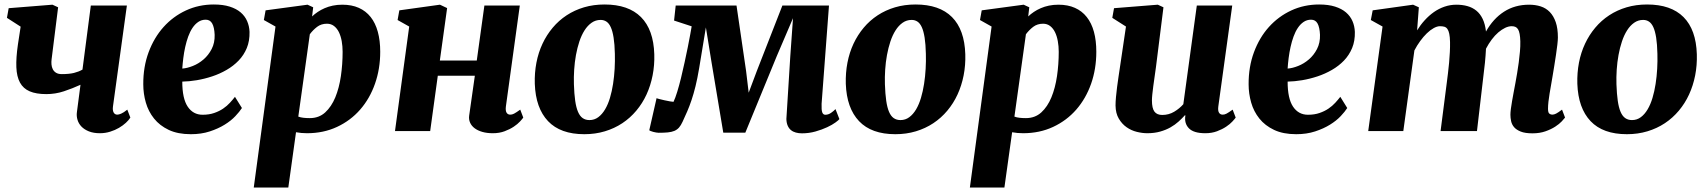

<svg xmlns="http://www.w3.org/2000/svg" viewBox="-20 -589 7668 863"><path d="M429.2 9.8Q400.4 9.8 379.6 1.5Q358.9 -6.8 346.2 -20Q333.5 -33.2 328.4 -50.3Q323.2 -67.4 325.7 -85L341.8 -208Q305.7 -191.4 267.3 -178.7Q229 -166 188.5 -166Q142.6 -166 113.5 -178.5Q84.5 -190.9 69.8 -217.8Q55.2 -244.6 53.5 -286.9Q51.8 -329.1 60.5 -388.7L72.8 -469.2L11.2 -508.8L19 -552.2L215.8 -567.9L241.2 -556.2L211.9 -322.3Q210.4 -311 211.4 -299.3Q212.4 -287.6 217.3 -277.8Q222.2 -268.1 231.9 -262Q241.7 -255.9 257.8 -255.9Q291 -255.9 312.5 -261.2Q334 -266.6 350.1 -275.9L350.6 -275.4L388.2 -564H550.3L487.8 -110.8Q485.4 -93.3 490.7 -83.5Q496.1 -73.7 507.3 -73.7Q513.7 -73.7 524.4 -78.1Q535.2 -82.5 552.2 -96.2L565.9 -60.5Q559.1 -49.3 545.9 -37.1Q532.7 -24.9 514.9 -14.4Q497.1 -3.9 475.1 2.9Q453.1 9.8 429.2 9.8Z M624 -210Q623.5 -288.1 647.9 -354Q672.4 -419.9 715.1 -467.5Q757.8 -515.1 815.7 -542Q873.5 -568.8 940.9 -568.8Q982.4 -568.8 1012.5 -559.3Q1042.5 -549.8 1061.8 -533.2Q1081.1 -516.6 1090.8 -494.1Q1100.6 -471.7 1101.6 -445.8Q1102.5 -405.3 1089.4 -373.3Q1076.2 -341.3 1052.7 -316.9Q1029.3 -292.5 998.3 -274.7Q967.3 -256.8 933.3 -245.6Q899.4 -234.4 864.7 -228.5Q830.1 -222.7 799.3 -222.2Q799.3 -146 823.7 -109.6Q848.1 -73.2 890.6 -73.2Q919.9 -73.2 942.6 -81.1Q965.3 -88.9 982.9 -100.8Q1000.5 -112.8 1013.4 -127Q1026.4 -141.1 1036.1 -153.8L1067.4 -103.5Q1057.1 -87.4 1037.8 -66.9Q1018.6 -46.4 989.7 -28.6Q960.9 -10.7 922.9 1.7Q884.8 14.2 837.9 14.2Q779.3 14.2 738.5 -5.1Q697.8 -24.4 672.4 -56.2Q647 -87.9 635.5 -127.9Q624 -168 624 -210ZM799.3 -280.8Q820.8 -282.2 846.7 -292.5Q872.6 -302.7 894.8 -321.8Q917 -340.8 931.4 -368.7Q945.8 -396.5 944.8 -432.6Q943.4 -466.3 933.8 -483.4Q924.3 -500.5 904.8 -500.5Q886.2 -500.5 871.3 -490.5Q856.4 -480.5 845.2 -463.6Q834 -446.8 825.9 -424.6Q817.9 -402.3 812.5 -377.9Q807.1 -353.5 804 -328.4Q800.8 -303.2 799.3 -280.8Z M1359.9 9.8Q1334.5 9.8 1310.5 5.4L1275.9 253.9H1120.6L1218.3 -469.7L1166 -499L1173.8 -542.5L1362.3 -567.9L1387.7 -556.2L1382.8 -515.1Q1394 -525.9 1408.2 -535.4Q1422.4 -544.9 1439.2 -552.2Q1456.1 -559.6 1475.8 -563.7Q1495.6 -567.9 1518.6 -567.9Q1561 -567.9 1592.8 -553.7Q1624.5 -539.6 1646 -512.5Q1667.5 -485.4 1678.2 -446Q1689 -406.7 1689 -356.4Q1689 -279.3 1665.5 -212.6Q1642.1 -146 1598.9 -96.4Q1555.7 -46.9 1494.9 -18.6Q1434.1 9.8 1359.9 9.8ZM1449.7 -482.4Q1423.8 -482.4 1405.3 -468.3Q1386.7 -454.1 1372.6 -435.1L1320.8 -64.9Q1331.1 -61 1343.8 -59.6Q1356.4 -58.1 1372.6 -58.1Q1413.6 -58.1 1441.7 -83.7Q1469.7 -109.4 1487.1 -151.4Q1504.4 -193.4 1512.2 -246.8Q1520 -300.3 1520 -356Q1520 -381.3 1515.9 -404.3Q1511.7 -427.2 1503.2 -444.6Q1494.6 -461.9 1481.2 -472.2Q1467.8 -482.4 1449.7 -482.4Z M1819.3 -469.7 1767.1 -499 1774.9 -542.5 1957.5 -567.9 1989.7 -552.7 1957 -316.9H2123L2157.2 -564H2316.4L2253.9 -110.8Q2251.5 -91.8 2256.8 -82.8Q2262.2 -73.7 2273.4 -73.7Q2277.8 -73.7 2281.7 -74.7Q2285.6 -75.7 2290.5 -78.1Q2295.4 -80.6 2302 -85Q2308.6 -89.4 2318.4 -96.2L2332 -60.5Q2328.1 -54.7 2317.4 -43Q2306.6 -31.2 2289.1 -19.5Q2271.5 -7.8 2248 1Q2224.6 9.8 2195.3 9.8Q2168.9 9.8 2148.2 3.9Q2127.4 -2 2113.5 -12.5Q2099.6 -22.9 2093 -37.6Q2086.4 -52.2 2088.9 -69.8L2114.3 -248.5H1947.8L1913.6 0H1755.4Z M2629.4 -49.3Q2651.9 -49.3 2669.2 -62.3Q2686.5 -75.2 2699.7 -97.4Q2712.9 -119.6 2721.7 -149.2Q2730.5 -178.7 2735.6 -211.9Q2740.7 -245.1 2742.7 -279.8Q2744.6 -314.5 2743.7 -347.2Q2742.7 -390.6 2738 -419.9Q2733.4 -449.2 2725.3 -466.8Q2717.3 -484.4 2705.8 -491.9Q2694.3 -499.5 2679.7 -499.5Q2657.2 -499.5 2639.2 -486.8Q2621.1 -474.1 2607.4 -452.6Q2593.8 -431.2 2584.2 -402.6Q2574.7 -374 2568.8 -341.8Q2563 -309.6 2560.8 -275.9Q2558.6 -242.2 2559.6 -210.4Q2561 -166.5 2565.4 -136Q2569.8 -105.5 2578.1 -86.2Q2586.4 -66.9 2599.1 -58.1Q2611.8 -49.3 2629.4 -49.3ZM2383.8 -212.4Q2382.3 -261.7 2391.1 -307.4Q2399.9 -353 2418.5 -392.6Q2437 -432.1 2464.4 -464.6Q2491.7 -497.1 2527.1 -520.3Q2562.5 -543.5 2605.2 -556.2Q2647.9 -568.8 2697.3 -568.8Q2804.7 -568.8 2861.1 -512.2Q2917.5 -455.6 2920.9 -345.2Q2922.4 -295.9 2913.3 -250Q2904.3 -204.1 2886 -164.3Q2867.7 -124.5 2840.1 -91.6Q2812.5 -58.6 2777.1 -35.2Q2741.7 -11.7 2698.7 1.2Q2655.8 14.2 2606.4 14.2Q2499 14.2 2443.4 -44.4Q2387.7 -103 2383.8 -212.4Z M3672.9 -122.6Q3671.9 -94.7 3675.8 -84Q3679.7 -73.2 3689.5 -73.2Q3703.1 -73.2 3715.1 -81.5Q3727.1 -89.8 3735.4 -98.6L3752.9 -53.7Q3750 -49.3 3735.4 -38.6Q3720.7 -27.8 3697.8 -17.1Q3674.8 -6.3 3645.5 2Q3616.2 10.3 3584.5 10.3Q3569.8 10.3 3557.1 6.8Q3544.4 3.4 3535.2 -4.2Q3525.9 -11.7 3520.5 -24.2Q3515.1 -36.6 3514.6 -54.2L3532.2 -336.4L3544.4 -507.3L3471.7 -337.4L3330.1 7.3H3231L3177.7 -312L3152.8 -465.8L3122.6 -282.7Q3114.7 -235.8 3106.2 -201.4Q3097.7 -167 3088.4 -139.4Q3079.1 -111.8 3069.1 -88.6Q3059.1 -65.4 3047.9 -41.5Q3040.5 -25.4 3032 -15.6Q3023.4 -5.9 3011.2 -0.7Q2999 4.4 2981.9 6.1Q2964.8 7.8 2940.4 7.8Q2936 7.8 2929.2 6.6Q2922.4 5.4 2915.8 3.7Q2909.2 2 2904.1 -0.2Q2898.9 -2.4 2898.4 -3.9L2931.2 -147.9Q2933.1 -146.5 2943.6 -143.8Q2954.1 -141.1 2967 -138.2Q2980 -135.3 2991.7 -133.3Q3003.4 -131.3 3007.3 -131.3Q3015.1 -147.5 3023.9 -176Q3032.7 -204.6 3041 -238.5Q3049.3 -272.5 3057.1 -308.6Q3064.9 -344.7 3071.5 -377Q3078.1 -409.2 3082.5 -434.3Q3086.9 -459.5 3088.9 -470.7L3009.8 -496.6L3017.1 -564H3290.5L3333.5 -270L3345.2 -172.4L3381.8 -270L3496.6 -564H3706.1Z M4027.3 -49.3Q4049.8 -49.3 4067.1 -62.3Q4084.5 -75.2 4097.7 -97.4Q4110.8 -119.6 4119.6 -149.2Q4128.4 -178.7 4133.5 -211.9Q4138.7 -245.1 4140.6 -279.8Q4142.6 -314.5 4141.6 -347.2Q4140.6 -390.6 4136 -419.9Q4131.3 -449.2 4123.3 -466.8Q4115.2 -484.4 4103.8 -491.9Q4092.3 -499.5 4077.6 -499.5Q4055.2 -499.5 4037.1 -486.8Q4019 -474.1 4005.4 -452.6Q3991.7 -431.2 3982.2 -402.6Q3972.7 -374 3966.8 -341.8Q3960.9 -309.6 3958.7 -275.9Q3956.5 -242.2 3957.5 -210.4Q3959 -166.5 3963.4 -136Q3967.8 -105.5 3976.1 -86.2Q3984.4 -66.9 3997.1 -58.1Q4009.8 -49.3 4027.3 -49.3ZM3781.7 -212.4Q3780.3 -261.7 3789.1 -307.4Q3797.9 -353 3816.4 -392.6Q3835 -432.1 3862.3 -464.6Q3889.6 -497.1 3925 -520.3Q3960.4 -543.5 4003.2 -556.2Q4045.9 -568.8 4095.2 -568.8Q4202.6 -568.8 4259 -512.2Q4315.4 -455.6 4318.8 -345.2Q4320.3 -295.9 4311.3 -250Q4302.2 -204.1 4283.9 -164.3Q4265.6 -124.5 4238 -91.6Q4210.4 -58.6 4175 -35.2Q4139.6 -11.7 4096.7 1.2Q4053.7 14.2 4004.4 14.2Q3897 14.2 3841.3 -44.4Q3785.6 -103 3781.7 -212.4Z M4578.6 9.8Q4553.2 9.8 4529.3 5.4L4494.6 253.9H4339.4L4437 -469.7L4384.8 -499L4392.6 -542.5L4581.1 -567.9L4606.4 -556.2L4601.6 -515.1Q4612.8 -525.9 4627 -535.4Q4641.1 -544.9 4658 -552.2Q4674.8 -559.6 4694.6 -563.7Q4714.4 -567.9 4737.3 -567.9Q4779.8 -567.9 4811.5 -553.7Q4843.3 -539.6 4864.7 -512.5Q4886.2 -485.4 4897 -446Q4907.7 -406.7 4907.7 -356.4Q4907.7 -279.3 4884.3 -212.6Q4860.8 -146 4817.6 -96.4Q4774.4 -46.9 4713.6 -18.6Q4652.8 9.8 4578.6 9.8ZM4668.5 -482.4Q4642.6 -482.4 4624 -468.3Q4605.5 -454.1 4591.3 -435.1L4539.6 -64.9Q4549.8 -61 4562.5 -59.6Q4575.2 -58.1 4591.3 -58.1Q4632.3 -58.1 4660.4 -83.7Q4688.5 -109.4 4705.8 -151.4Q4723.1 -193.4 4731 -246.8Q4738.8 -300.3 4738.8 -356Q4738.8 -381.3 4734.6 -404.3Q4730.5 -427.2 4721.9 -444.6Q4713.4 -461.9 4700 -472.2Q4686.5 -482.4 4668.5 -482.4Z M4994.1 -114.7Q4994.1 -131.8 4996.1 -153.1Q4998 -174.3 5001 -197.5Q5003.9 -220.7 5007.6 -244.6Q5011.2 -268.6 5014.6 -291.5L5041 -469.7L4979.5 -508.8L4987.3 -552.2L5184.1 -567.9L5209.5 -556.2L5175.8 -287.6Q5172.9 -266.1 5169.7 -244.1Q5166.5 -222.2 5163.8 -201.9Q5161.1 -181.6 5159.4 -165Q5157.7 -148.4 5157.7 -137.7Q5157.7 -102.5 5168.9 -87.4Q5180.2 -72.3 5204.1 -72.3Q5233.4 -72.3 5257.6 -86.7Q5281.7 -101.1 5298.8 -120.6L5359.4 -564H5518.6L5456.1 -110.8Q5453.6 -91.8 5459 -82.8Q5464.4 -73.7 5475.6 -73.7Q5480 -73.7 5483.9 -74.7Q5487.8 -75.7 5492.7 -78.1Q5497.6 -80.6 5504.2 -85Q5510.7 -89.4 5520.5 -96.2L5534.2 -60.5Q5530.3 -54.7 5519.5 -43Q5508.8 -31.2 5491.2 -19.5Q5473.6 -7.8 5450.2 1Q5426.8 9.8 5397.5 9.8Q5345.2 9.8 5323.7 -12.5Q5302.2 -34.7 5308.1 -69.8L5306.2 -71.3Q5293.5 -57.1 5277.6 -42.7Q5261.7 -28.3 5241.2 -16.6Q5220.7 -4.9 5194.8 2.4Q5168.9 9.8 5136.7 9.8Q5114.7 9.8 5089.8 3.7Q5064.9 -2.4 5043.9 -17.1Q5022.9 -31.7 5008.8 -55.7Q4994.6 -79.6 4994.1 -114.7Z M5592.3 -210Q5591.8 -288.1 5616.2 -354Q5640.6 -419.9 5683.3 -467.5Q5726.1 -515.1 5783.9 -542Q5841.8 -568.8 5909.2 -568.8Q5950.7 -568.8 5980.7 -559.3Q6010.7 -549.8 6030 -533.2Q6049.3 -516.6 6059.1 -494.1Q6068.8 -471.7 6069.8 -445.8Q6070.8 -405.3 6057.6 -373.3Q6044.4 -341.3 6021 -316.9Q5997.6 -292.5 5966.6 -274.7Q5935.5 -256.8 5901.6 -245.6Q5867.7 -234.4 5833 -228.5Q5798.3 -222.7 5767.6 -222.2Q5767.6 -146 5792 -109.6Q5816.4 -73.2 5858.9 -73.2Q5888.2 -73.2 5910.9 -81.1Q5933.6 -88.9 5951.2 -100.8Q5968.8 -112.8 5981.7 -127Q5994.6 -141.1 6004.4 -153.8L6035.6 -103.5Q6025.4 -87.4 6006.1 -66.9Q5986.8 -46.4 5958 -28.6Q5929.2 -10.7 5891.1 1.7Q5853 14.2 5806.2 14.2Q5747.6 14.2 5706.8 -5.1Q5666 -24.4 5640.6 -56.2Q5615.2 -87.9 5603.8 -127.9Q5592.3 -168 5592.3 -210ZM5767.6 -280.8Q5789.1 -282.2 5814.9 -292.5Q5840.8 -302.7 5863 -321.8Q5885.3 -340.8 5899.7 -368.7Q5914.1 -396.5 5913.1 -432.6Q5911.6 -466.3 5902.1 -483.4Q5892.6 -500.5 5873 -500.5Q5854.5 -500.5 5839.6 -490.5Q5824.7 -480.5 5813.5 -463.6Q5802.2 -446.8 5794.2 -424.6Q5786.1 -402.3 5780.8 -377.9Q5775.4 -353.5 5772.2 -328.4Q5769 -303.2 5767.6 -280.8Z M6482.9 -216.3Q6485.4 -236.3 6488.3 -259.5Q6491.2 -282.7 6493.4 -306.9Q6495.6 -331.1 6496.8 -355Q6498 -378.9 6497.6 -400.4Q6497.1 -423.3 6494.1 -437.3Q6491.2 -451.2 6485.8 -458.7Q6480.5 -466.3 6472.2 -468.8Q6463.9 -471.2 6452.1 -471.2Q6439.5 -471.2 6424.1 -462.6Q6408.7 -454.1 6393.3 -439.2Q6377.9 -424.3 6363.5 -404.5Q6349.1 -384.8 6337.4 -362.3L6287.6 0H6129.9L6194.3 -469.7L6141.6 -499L6149.9 -542.5L6331.5 -567.9L6357.4 -556.2L6349.6 -452.6Q6364.7 -477.1 6383.8 -498Q6402.8 -519 6425 -534.7Q6447.3 -550.3 6472.9 -559.1Q6498.5 -567.9 6526.4 -567.9Q6553.2 -567.9 6575.9 -561.5Q6598.6 -555.2 6616 -541Q6633.3 -526.9 6644.3 -503.9Q6655.3 -481 6659.2 -447.3Q6691.4 -504.9 6740.2 -536.4Q6789.1 -567.9 6853 -567.9Q6881.3 -567.9 6905 -560.3Q6928.7 -552.7 6945.8 -535.2Q6962.9 -517.6 6972.7 -489.5Q6982.4 -461.4 6982.4 -420.4Q6982.4 -409.2 6980 -388.4Q6977.5 -367.7 6973.9 -343Q6970.2 -318.4 6966.1 -292.7Q6961.9 -267.1 6958.5 -246.6Q6955.6 -228 6951.9 -208Q6948.2 -188 6945.1 -168.5Q6941.9 -148.9 6939.9 -131.6Q6938 -114.3 6938 -100.6Q6938 -83 6943.8 -78.4Q6949.7 -73.7 6957 -73.7Q6965.3 -73.7 6974.4 -78.4Q6983.4 -83 7001 -96.2L7014.6 -60.5Q7010.7 -55.2 6999.8 -43.5Q6988.8 -31.7 6970.5 -19.8Q6952.1 -7.8 6926.5 1.2Q6900.9 10.3 6868.2 10.3Q6835 10.3 6815.4 2.4Q6795.9 -5.4 6785.6 -17.3Q6775.4 -29.3 6772.2 -44.2Q6769 -59.1 6769 -73.2Q6769 -83.5 6771 -99.4Q6772.9 -115.2 6776.4 -134.5Q6779.8 -153.8 6783.7 -174.8Q6787.6 -195.8 6791.5 -216.3Q6794.9 -235.8 6799.1 -259.5Q6803.2 -283.2 6806.4 -307.9Q6809.6 -332.5 6811.8 -356.9Q6814 -381.3 6813.5 -402.8Q6813 -422.9 6810.5 -436Q6808.1 -449.2 6803.5 -457Q6798.8 -464.8 6791.7 -468Q6784.7 -471.2 6774.9 -471.2Q6760.7 -471.2 6745.4 -463.9Q6730 -456.5 6714.6 -443.4Q6699.2 -430.2 6685.1 -411.4Q6670.9 -392.6 6659.2 -370.1Q6657.7 -339.4 6654.5 -307.1Q6651.4 -274.9 6647.5 -246.6L6618.7 0H6455.1Z M7315.4 -49.3Q7337.9 -49.3 7355.2 -62.3Q7372.6 -75.2 7385.7 -97.4Q7398.9 -119.6 7407.7 -149.2Q7416.5 -178.7 7421.6 -211.9Q7426.8 -245.1 7428.7 -279.8Q7430.7 -314.5 7429.7 -347.2Q7428.7 -390.6 7424.1 -419.9Q7419.4 -449.2 7411.4 -466.8Q7403.3 -484.4 7391.8 -491.9Q7380.4 -499.5 7365.7 -499.5Q7343.3 -499.5 7325.2 -486.8Q7307.1 -474.1 7293.5 -452.6Q7279.8 -431.2 7270.3 -402.6Q7260.7 -374 7254.9 -341.8Q7249 -309.6 7246.8 -275.9Q7244.6 -242.2 7245.6 -210.4Q7247.1 -166.5 7251.5 -136Q7255.9 -105.5 7264.2 -86.2Q7272.5 -66.9 7285.2 -58.1Q7297.9 -49.3 7315.4 -49.3ZM7069.8 -212.4Q7068.4 -261.7 7077.1 -307.4Q7085.9 -353 7104.5 -392.6Q7123 -432.1 7150.4 -464.6Q7177.7 -497.1 7213.1 -520.3Q7248.5 -543.5 7291.3 -556.2Q7334 -568.8 7383.3 -568.8Q7490.7 -568.8 7547.1 -512.2Q7603.5 -455.6 7606.9 -345.2Q7608.4 -295.9 7599.4 -250Q7590.3 -204.1 7572 -164.3Q7553.7 -124.5 7526.1 -91.6Q7498.5 -58.6 7463.1 -35.2Q7427.7 -11.7 7384.8 1.2Q7341.8 14.2 7292.5 14.2Q7185.1 14.2 7129.4 -44.4Q7073.7 -103 7069.8 -212.4Z"/></svg>

Font: Merriweather UltraBold
Style: Italic
Weight: 900
Italic angle: -7°
Designer: Eben Sorkin ( eben@eyebytes.com )
Foundry: Eben Sorkin ( eben@eyebytes.com )
Version: Version 1.52; ttfautohint (v1.4.1)